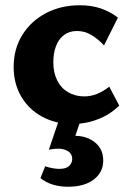

<svg xmlns="http://www.w3.org/2000/svg" viewBox="-20 -458 495 731"><path d="M258 14Q191 14 140 -14Q89 -42 60.5 -91Q32 -140 32 -203Q32 -272 65 -325Q98 -378 155 -408Q212 -438 284 -438Q328 -438 363.5 -426Q399 -414 429 -391L376 -285Q354 -309 328.5 -324.5Q303 -340 273 -340Q244 -340 223.5 -324.5Q203 -309 193 -282Q183 -255 183 -221Q183 -182 197.5 -152.5Q212 -123 239 -107Q266 -91 301 -91Q326 -91 349.5 -100.5Q373 -110 396 -128L434 -56Q405 -28 373.5 -13Q342 2 313 8Q284 14 258 14ZM204 0H287L260 79L203 72Q213 66 229 62.5Q245 59 263 59Q311 59 342 84.5Q373 110 373 153Q373 198 337 225.5Q301 253 239 253Q208 253 181.5 245Q155 237 134 220L152 175Q163 179 178 182Q193 185 206 185Q232 185 243.5 173.5Q255 162 255 147Q255 128 239.5 118Q224 108 200 108Q194 108 184.5 109Q175 110 166 112Z"/></svg>

Font: Ysabeau Infant ExtraBold
Style: Regular
Weight: 800
Designer: Christian Thalmann (Catharsis Fonts)
Version: Version 2.001;gftools[0.9.30]; featfreeze: ss01,ss02,lnum